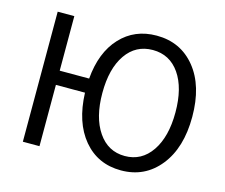

<svg xmlns="http://www.w3.org/2000/svg" viewBox="-106 -890 1225 1046"><g transform="rotate(15 507.0 -367.0)"><path d="M504.9 -149.9Q560.5 -68.4 655.3 -68.4Q750 -68.4 805.7 -149.9Q861.3 -231.4 861.3 -369.1Q861.3 -506.8 806.2 -586.4Q751 -666 655.3 -666Q559.6 -666 504.4 -586.4Q449.2 -506.8 449.2 -369.1Q449.2 -231.4 504.9 -149.9ZM193.4 -425.8H359.4Q372.1 -576.2 451.7 -661.6Q531.2 -747.1 655.3 -747.1Q791 -747.1 873.5 -645.5Q956.1 -543.9 956.1 -369.1Q956.1 -194.3 873 -90.8Q790 12.7 655.3 12.7Q524.4 12.7 443.8 -83.5Q363.3 -179.7 357.4 -345.7H193.4V0H99.6V-733.4H193.4Z"/></g></svg>

Font: Nasu
Style: Regular
Weight: 400
Designer: Ryoko NISHIZUKA (kana &amp; ideographs); Paul D. Hunt (Latin, Greek &amp; Cyrillic); Wenlong ZHANG (bopomofo); Sandoll C
Version: Version 2014.1215